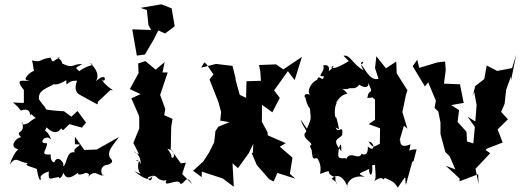

<svg xmlns="http://www.w3.org/2000/svg" viewBox="-20 -818 2391 877"><path d="M268 -223 297 -251 354 -235 373 -258 334 -311 306 -285 272 -310C254 -310 194 -316 191 -318C177 -345 188 -321 158 -364C154 -403 184 -411 222 -431C180 -430 234 -412 231 -458C206 -438 224 -415 283 -452C283 -408 282 -454 332 -449C303 -374 380 -381 346 -384L425 -341L428 -354L485 -407C519 -400 458 -418 441 -464C460 -419 478 -501 418 -447C441 -482 403 -522 388 -532C422 -515 389 -528 342 -493C326 -509 317 -505 356 -525C308 -528 319 -501 264 -528C260 -560 219 -552 257 -555C221 -546 224 -521 211 -555C159 -548 170 -531 126 -542C134 -518 131 -502 136 -493C128 -499 68 -446 114 -452C100 -440 38 -471 89 -407V-348C14 -347 37 -365 75 -313C75 -313 121 -332 117 -288C124 -309 119 -289 175 -259C160 -289 150 -289 109 -256C82 -242 76 -255 81 -261C98 -200 44 -227 76 -191C48 -188 12 -135 81 -135C80 -154 45 -134 24 -64C53 -111 64 -75 107 -73C85 -61 132 -55 148 -46C154 -8 163 15 167 -1C154 -22 209 -36 203 -35C199 19 212 -10 262 -10C237 -15 254 16 270 -29C278 -7 293 6 339 -31C332 -26 335 -11 375 -30C357 -27 404 -31 379 -8C419 -47 418 -16 457 -15C446 -5 424 -63 475 -66C505 -79 488 -89 481 -100C470 -130 493 -149 523 -192L422 -135L365 -133L322 -194V-159C378 -160 308 -147 321 -122C281 -131 286 -60 268 -59C277 -75 242 -113 229 -78C227 -72 208 -83 212 -112C157 -110 194 -129 195 -164C147 -159 191 -212 215 -178C190 -242 177 -204 193 -236C247 -183 262 -247 261 -229Z M741 5C719 45 796 -9 804 21C821 28 830 -28 857 22L812 -23L829 -75L806 -72L755 -143C797 -100 758 -85 763 -108C749 -141 732 -144 760 -133L762 -238L768 -275L730 -292L735 -320L704 -405L706 -368L746 -487H722L732 -534L691 -500L644 -539L611 -528L613 -484L573 -411L622 -388L580 -369L614 -291L616 -280V-231L589 -165L615 -114C559 -133 625 -133 623 -66C615 -102 586 -80 615 -84C595 -23 654 -11 594 -36C617 -18 662 20 676 -16C672 27 647 -8 660 -10C703 -26 685 -1 726 7ZM651 -772 658 -704 670 -681 584 -684 605 -564 642 -569 683 -639 703 -679 734 -665 778 -698 764 -780 717 -798 709 -797 622 -782Z M1104 -371 1075 -385 1054 -461 1058 -453 1042 -517 967 -526 899 -509 913 -533 923 -525 955 -478 937 -455 978 -351 990 -306 986 -267 1028 -260 977 -239 964 -219 958 -167 934 -120 909 -81 862 -38 901 -9 902 -34 997 -3 1048 35 1042 -72 1067 -50 1116 -118 1137 -161 1135 -121 1130 -118 1153 -64 1210 1 1230 11 1247 -28 1329 -2 1304 -24 1316 -98 1258 -148 1285 -164 1203 -200 1202 -214 1176 -262 1177 -339 1224 -305 1258 -371 1232 -405 1295 -493 1326 -452 1359 -558 1274 -501 1241 -524 1163 -521 1169 -492 1172 -449 1106 -447Z M1574 -538C1589 -551 1519 -500 1496 -508C1484 -514 1529 -529 1479 -491C1475 -472 1501 -530 1456 -519C1469 -491 1420 -466 1459 -470C1456 -436 1438 -484 1429 -454C1391 -436 1378 -386 1405 -380C1361 -406 1371 -363 1375 -375C1378 -340 1410 -289 1396 -349C1394 -267 1411 -297 1382 -230L1353 -272C1364 -236 1383 -224 1378 -216C1347 -186 1425 -164 1395 -151C1419 -93 1440 -95 1403 -142C1407 -67 1419 -106 1432 -92C1465 -27 1416 -13 1467 -33C1502 -42 1458 -27 1513 -8C1506 29 1541 31 1495 -2C1527 -32 1555 0 1568 37C1560 40 1568 -23 1647 -10C1608 -27 1620 -24 1666 -46C1664 -13 1685 -5 1680 -63C1713 -65 1715 -86 1695 -87C1688 -49 1704 -7 1689 10C1737 -25 1729 18 1737 -6C1763 7 1778 7 1797 39C1843 -28 1827 -12 1834 27L1863 -79L1869 -82L1883 -136C1833 -136 1850 -112 1855 -159C1791 -131 1815 -194 1805 -176L1825 -244L1841 -230L1818 -306L1834 -384L1841 -406L1840 -407L1792 -483L1790 -537L1743 -506L1699 -561L1693 -507L1709 -458C1666 -446 1645 -514 1628 -523C1661 -539 1607 -549 1641 -497C1592 -522 1578 -572 1549 -563ZM1681 -373 1693 -363V-271L1664 -251L1716 -232L1715 -161C1695 -154 1686 -133 1664 -171C1692 -170 1695 -117 1660 -149C1664 -84 1612 -128 1632 -116C1618 -82 1580 -135 1560 -89C1565 -105 1530 -84 1525 -106C1524 -143 1541 -188 1539 -128C1491 -184 1528 -181 1543 -201C1549 -258 1525 -201 1513 -236L1528 -227C1526 -253 1509 -310 1513 -274C1495 -356 1550 -376 1513 -345C1517 -354 1537 -387 1567 -390C1542 -424 1524 -410 1566 -411C1586 -423 1599 -403 1621 -431C1652 -411 1666 -422 1662 -440C1691 -375 1665 -423 1658 -370Z M2113 -172 2111 -216 2070 -261 2077 -315 2041 -338 2098 -348 2081 -433 2008 -436 2016 -498 2013 -537 1978 -533 1895 -508 1886 -545 1865 -516 1921 -423 1936 -442 1971 -358 1965 -325 1982 -309 1992 -258V-206L2014 -124L2034 -104L2060 -44L2016 -61L2079 -3V10L2164 -22L2166 24L2152 -47L2219 -118L2198 -133L2204 -139L2276 -167L2253 -227L2300 -273L2269 -307L2285 -344L2292 -408L2314 -469V-450L2338 -568L2319 -507L2251 -494L2203 -519L2192 -457L2151 -425L2138 -377L2146 -398L2157 -338L2151 -263L2116 -285L2149 -238L2142 -163Z"/></svg>

Font: Asimov Aggro
Style: Condensed
Weight: 500
Designer: Google
Version: Version 2.000980; 2014